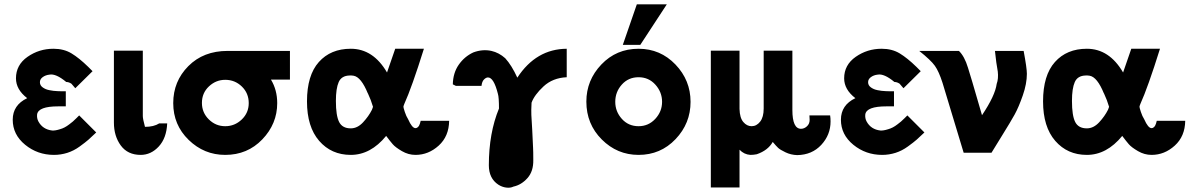

<svg xmlns="http://www.w3.org/2000/svg" viewBox="-20 -708 5514 890"><path d="M39 -153Q39 -221 106 -253Q54 -293 54 -345Q54 -407 107.5 -444.5Q161 -482 228 -482Q276 -482 311.5 -460.5Q347 -439 389 -398L409 -378L329 -299L311 -320Q299 -328 287 -328Q239 -368 209 -362Q191 -360 178 -350.5Q165 -341 165 -327Q165 -319 168.5 -313Q172 -307 178.5 -302.5Q185 -298 192 -295Q199 -292 209 -290Q219 -288 227.5 -287Q236 -286 246.5 -285.5Q257 -285 262.5 -285Q268 -285 276 -285Q284 -285 285 -285V-215H250Q158 -215 152 -178Q150 -160 158 -145Q178 -108 222 -103Q236 -102 258 -109Q269 -112 279.5 -117.5Q290 -123 301 -131.5Q312 -140 317.5 -144.5Q323 -149 334.5 -160.5Q346 -172 347 -173L426 -94Q403 -72 390 -60.5Q377 -49 349.5 -29Q322 -9 292 0.5Q262 10 230 10Q154 10 96.5 -37Q39 -84 39 -153Z M508 -140V-473H642V-174V-170Q642 -157 652 -120Q693 -120 718 -136H755Q752 -68 716 -29Q680 10 632 10Q572 10 540 -33.5Q508 -77 508 -140Z M1035 -472H1324V-339H1236Q1265 -291 1265 -230Q1265 -134 1196 -62Q1127 10 1024 10Q926 10 854.5 -59.5Q783 -129 783 -230Q783 -331 853 -401.5Q923 -472 1035 -472ZM916 -231Q916 -186 948 -154.5Q980 -123 1024 -123Q1068 -123 1100.5 -154Q1133 -185 1133 -230Q1133 -276 1101 -307Q1069 -338 1024 -338Q981 -338 948.5 -307.5Q916 -277 916 -231Z M1403 -238Q1403 -359 1458 -420.5Q1513 -482 1606 -482Q1710 -482 1774 -372Q1808 -469 1812 -482H1945Q1889 -303 1854 -226Q1850 -216 1850 -213Q1850 -209 1856.5 -189Q1863 -169 1872 -155Q1890 -114 1906 -114Q1911 -114 1915.5 -117.5Q1920 -121 1922.5 -125.5Q1925 -130 1926.5 -135Q1928 -140 1929 -144L1930 -148H2062Q2061 -76 2013.5 -33Q1966 10 1906 10Q1873 10 1843 -7.5Q1813 -25 1800.5 -39.5Q1788 -54 1770 -78Q1698 10 1606 10Q1516 10 1459.5 -55Q1403 -120 1403 -238ZM1537 -240Q1537 -172 1552 -142.5Q1567 -113 1606 -113Q1637 -113 1663 -141Q1689 -169 1704 -199Q1705 -202 1707 -207Q1709 -212 1709 -213Q1700 -244 1685 -276V-275Q1654 -351 1619 -357Q1606 -359 1600 -358Q1563 -357 1550 -327.5Q1537 -298 1537 -240Z M2079 -317Q2080 -370 2106.5 -408Q2133 -446 2174 -465Q2217 -481 2258 -472Q2293 -464 2322 -438Q2352 -405 2378 -348Q2465 -481 2607 -482V-350Q2542 -347 2499.5 -307.5Q2457 -268 2444 -232Q2442 -194 2443 -175.5Q2444 -157 2447 -107Q2450 -57 2451 -23Q2452 -7 2452 34Q2453 86 2425 117.5Q2397 149 2360 157Q2346 164 2326.5 161.5Q2307 159 2290 148Q2246 119 2246 58Q2246 -91 2293 -205V-202Q2293 -258 2288 -273Q2269 -349 2242 -349Q2233 -349 2223.5 -339.5Q2214 -330 2212 -310H2093Z M2867 -500 2932 -688H3071L2948 -500ZM2698 -237Q2698 -336 2767.5 -409Q2837 -482 2940 -482Q3041 -482 3111 -409Q3181 -336 3181 -236Q3181 -136 3111.5 -63Q3042 10 2940 10Q2841 10 2769.5 -61.5Q2698 -133 2698 -237ZM2832 -236Q2832 -191 2862.5 -157Q2893 -123 2940 -123Q2986 -123 3017.5 -157Q3049 -191 3049 -236Q3049 -281 3018 -315.5Q2987 -350 2940 -350Q2893 -350 2862.5 -316Q2832 -282 2832 -236Z M3275 161V-473H3408V-205V-203Q3409 -162 3425.5 -142.5Q3442 -123 3464 -123Q3487 -123 3503.5 -144Q3520 -165 3520 -205V-473H3653V-198Q3653 -111 3693 -111Q3708 -111 3720.5 -122.5Q3733 -134 3733 -152L3732 -173H3828Q3830 -161 3830 -145Q3830 -83 3787 -36.5Q3744 10 3675 11Q3646 10 3621 -2Q3596 -14 3587 -22.5Q3578 -31 3562 -50Q3540 -11 3488 7Q3473 10 3458 10Q3429 8 3408 -14V161Z M3878 -153Q3878 -221 3945 -253Q3893 -293 3893 -345Q3893 -407 3946.5 -444.5Q4000 -482 4067 -482Q4115 -482 4150.5 -460.5Q4186 -439 4228 -398L4248 -378L4168 -299L4150 -320Q4138 -328 4126 -328Q4078 -368 4048 -362Q4030 -360 4017 -350.5Q4004 -341 4004 -327Q4004 -319 4007.5 -313Q4011 -307 4017.5 -302.5Q4024 -298 4031 -295Q4038 -292 4048 -290Q4058 -288 4066.5 -287Q4075 -286 4085.5 -285.5Q4096 -285 4101.5 -285Q4107 -285 4115 -285Q4123 -285 4124 -285V-215H4089Q3997 -215 3991 -178Q3989 -160 3997 -145Q4017 -108 4061 -103Q4075 -102 4097 -109Q4108 -112 4118.5 -117.5Q4129 -123 4140 -131.5Q4151 -140 4156.5 -144.5Q4162 -149 4173.5 -160.5Q4185 -172 4186 -173L4265 -94Q4242 -72 4229 -60.5Q4216 -49 4188.5 -29Q4161 -9 4131 0.5Q4101 10 4069 10Q3993 10 3935.5 -37Q3878 -84 3878 -153Z M4241 -472H4425Q4451 -447 4467 -394Q4475 -371 4532 -174Q4593 -265 4600 -319Q4609 -343 4605 -378V-377Q4598 -414 4592 -472H4725Q4740 -392 4740 -366Q4740 -320 4721 -265.5Q4702 -211 4683.5 -177.5Q4665 -144 4625.5 -80.5Q4586 -17 4576 0H4447L4349 -324Q4332 -377 4313.5 -403Q4295 -429 4241 -472Z M4815 -238Q4815 -359 4870 -420.5Q4925 -482 5018 -482Q5122 -482 5186 -372Q5220 -469 5224 -482H5357Q5301 -303 5266 -226Q5262 -216 5262 -213Q5262 -209 5268.5 -189Q5275 -169 5284 -155Q5302 -114 5318 -114Q5323 -114 5327.5 -117.5Q5332 -121 5334.5 -125.5Q5337 -130 5338.5 -135Q5340 -140 5341 -144L5342 -148H5474Q5473 -76 5425.5 -33Q5378 10 5318 10Q5285 10 5255 -7.5Q5225 -25 5212.5 -39.5Q5200 -54 5182 -78Q5110 10 5018 10Q4928 10 4871.5 -55Q4815 -120 4815 -238ZM4949 -240Q4949 -172 4964 -142.5Q4979 -113 5018 -113Q5049 -113 5075 -141Q5101 -169 5116 -199Q5117 -202 5119 -207Q5121 -212 5121 -213Q5112 -244 5097 -276V-275Q5066 -351 5031 -357Q5018 -359 5012 -358Q4975 -357 4962 -327.5Q4949 -298 4949 -240Z"/></svg>

Font: Coval
Style: ExtraBold
Weight: 800
Foundry: Context Ltd
Version: Version 001.000